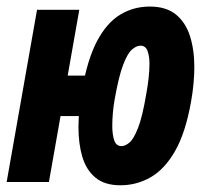

<svg xmlns="http://www.w3.org/2000/svg" viewBox="-20 -547 626 577"><path d="M341.8 9.8Q294.4 9.8 266.8 -13.2Q239.3 -36.1 227.5 -75.4Q215.8 -114.7 215.8 -164.6Q215.8 -190.9 218.8 -219.2Q221.7 -247.6 226.6 -276.4Q242.7 -368.7 271.7 -423.6Q300.8 -478.5 341.1 -502.9Q381.3 -527.3 430.2 -527.3Q479 -527.3 508.3 -503.7Q537.6 -480 550.8 -439Q564 -397.9 564 -345.2Q564 -321.3 561.5 -295.2Q559.1 -269 554.2 -241.7Q537.6 -147.9 506.1 -93Q474.6 -38.1 432.6 -14.2Q390.6 9.8 341.8 9.8ZM0 0 91.3 -517.6H218.3L127 0ZM123.5 -198.2 146 -319.8H253.4L231 -198.2ZM345.2 -107.9Q356 -107.9 368.7 -118.2Q381.3 -128.4 394.8 -162.4Q408.2 -196.3 419.9 -266.6Q423.8 -287.6 426.5 -311.3Q429.2 -335 429.2 -355.5Q429.2 -378.4 423.3 -394Q417.5 -409.7 402.3 -409.7Q390.1 -409.7 376.7 -398.2Q363.3 -386.7 350.1 -352.3Q336.9 -317.9 324.7 -249Q321.3 -230 319.3 -208.7Q317.4 -187.5 317.4 -168.5Q317.4 -143.1 323.2 -125.5Q329.1 -107.9 345.2 -107.9Z"/></svg>

Font: Cascadia Code PL
Style: Italic
Weight: 400
Italic angle: -10°
Monospace: yes
Designer: Aaron Bell
Foundry: Saja Typeworks
Version: Version 2404.023